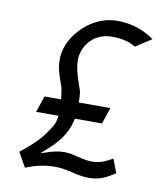

<svg xmlns="http://www.w3.org/2000/svg" viewBox="-72 -648 601 718"><g transform="rotate(10 228.5 -289.5)"><path d="M71 11C106 -3 141 -12 181 -12C233 -12 264 7 312 7C352 7 378 -6 411 -28L391 -80C368 -67 345 -55 315 -55C272 -55 247 -72 207 -72C183 -72 163 -67 140 -59L118 -52L136 -68C175 -102 209 -138 222 -197L223 -202H326L347 -264H228L227 -268C227 -279 226 -288 225 -302C220 -324 190 -388 197 -435C206 -491 251 -528 306 -528C345 -528 374 -521 397 -506L457 -545C423 -570 377 -590 316 -590C221 -590 143 -508 131 -435C122 -380 142 -346 154 -306V-305C156 -293 158 -281 159 -271L160 -264H97L76 -202H161L160 -197C157 -169 146 -157 137 -143C112 -104 79 -75 40 -44Z"/></g></svg>

Font: Charger Pro
Style: LitObl
Weight: 300
Designer: Jasper
Foundry: Cannot Into Space Fonts
Version: Version 1.09